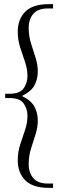

<svg xmlns="http://www.w3.org/2000/svg" viewBox="-20 -760 282 930"><path d="M218 150Q138 150 102 113Q66 76 66 17Q66 -24 78 -60.5Q90 -97 101.5 -131Q113 -165 113 -199Q113 -233 94.5 -259Q76 -285 27 -285H5V-306H27Q76 -306 94.5 -332Q113 -358 113 -391Q113 -425 101.5 -459Q90 -493 78 -529.5Q66 -566 66 -607Q66 -666 102 -703Q138 -740 218 -740H237V-719H210Q164 -719 141.5 -693Q119 -667 119 -625Q119 -586 130 -550.5Q141 -515 152 -481.5Q163 -448 163 -413Q163 -376 146.5 -346Q130 -316 86 -295Q130 -274 146.5 -244Q163 -214 163 -177Q163 -142 152 -108.5Q141 -75 130 -39.5Q119 -4 119 35Q119 77 141.5 103Q164 129 210 129H237V150Z"/></svg>

Font: Spectral Light
Style: Regular
Weight: 300
Designer: Jean-Baptiste Levee
Foundry: Production Type
Version: Version 2.001